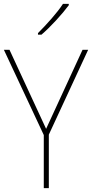

<svg xmlns="http://www.w3.org/2000/svg" viewBox="-20 -971 475 991"><path d="M218 -306 406 -714H435L232 -276V0H206V-274L0 -714H29ZM335 -944Q309 -909 269.5 -866Q230 -823 194 -792H176V-800Q210 -834 246 -875Q282 -916 305 -951H335Z"/></svg>

Font: Noto Sans Kannada SemiCondensed Thin
Style: Regular
Weight: 100
Width: 4
Designer: Jelle Bosma - Monotype Design Team
Foundry: Monotype Imaging Inc.
Version: Version 2.005; ttfautohint (v1.8.4.7-5d5b)